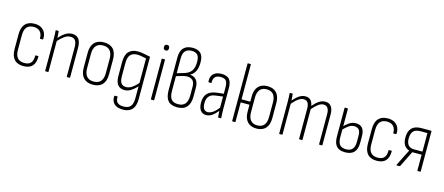

<svg xmlns="http://www.w3.org/2000/svg" viewBox="-55 -1339 5047 2181"><g transform="rotate(15 2468.5 -249.0)"><path d="M202 8Q128 9 90.5 -32Q53 -73 53 -154V-325Q53 -408 90.5 -449Q128 -490 200 -490Q245 -490 276 -473Q307 -456 323.5 -425Q340 -394 338 -350Q338 -341 332 -341H304Q300 -341 300 -348Q301 -396 274.5 -424.5Q248 -453 200 -453Q146 -453 119 -422Q92 -391 92 -324V-156Q92 -91 119 -60Q146 -29 202 -29Q252 -29 276 -56.5Q300 -84 299 -139Q299 -146 304 -146H332Q337 -146 337 -140Q337 -68 304 -30.5Q271 7 202 8Z M712 0Q707 0 707 -6V-347Q707 -402 689 -427.5Q671 -453 632 -453Q595 -453 559 -427Q523 -401 485 -358L484 -395Q523 -440 561.5 -465Q600 -490 643 -490Q693 -490 719.5 -456.5Q746 -423 746 -350V-6Q746 0 741 0ZM458 0Q453 0 453 -6V-367Q453 -398 452 -426Q451 -454 449 -475Q448 -482 454 -482H480Q485 -482 485 -476Q487 -457 489 -427.5Q491 -398 491 -380L492 -372V-6Q492 0 487 0Z M1015 8Q943 8 904.5 -33Q866 -74 866 -154V-327Q866 -407 904.5 -448.5Q943 -490 1015 -490Q1088 -490 1126 -449Q1164 -408 1164 -327V-154Q1164 -74 1126 -33Q1088 8 1015 8ZM1015 -29Q1070 -29 1097.5 -61.5Q1125 -94 1125 -157V-325Q1125 -389 1097.5 -421Q1070 -453 1015 -453Q961 -453 933 -421Q905 -389 905 -325V-157Q905 -94 933 -61.5Q961 -29 1015 -29Z M1416 193Q1346 192 1313.5 159Q1281 126 1285 71Q1285 66 1287 65Q1289 64 1292 64H1319Q1322 64 1323 65Q1324 66 1324 70Q1321 112 1343.5 134.5Q1366 157 1416 157Q1472 157 1497.5 127.5Q1523 98 1523 30V-28Q1523 -48 1523 -67Q1523 -86 1523 -106V-108Q1487 -70 1452 -48Q1417 -26 1379 -26Q1325 -26 1298 -60.5Q1271 -95 1271 -166V-327Q1271 -414 1309 -452Q1347 -490 1413 -490Q1451 -490 1486.5 -482Q1522 -474 1562 -467V29Q1562 83 1546.5 119.5Q1531 156 1498.5 174.5Q1466 193 1416 193ZM1387 -64Q1421 -64 1454.5 -86Q1488 -108 1523 -148V-437Q1497 -442 1470 -447.5Q1443 -453 1417 -453Q1365 -453 1337.5 -423.5Q1310 -394 1310 -326V-170Q1310 -115 1329 -89.5Q1348 -64 1387 -64Z M1701 0Q1696 0 1696 -6V-476Q1696 -482 1701 -482H1730Q1735 -482 1735 -476V-6Q1735 0 1730 0ZM1716 -582Q1702 -582 1694 -590Q1686 -598 1686 -611V-619Q1686 -633 1694 -640.5Q1702 -648 1716 -648Q1730 -648 1737.5 -640.5Q1745 -633 1745 -619V-611Q1745 -598 1737.5 -590Q1730 -582 1716 -582Z M2008 8Q1933 8 1898.5 -31.5Q1864 -71 1864 -155V-539Q1864 -617 1900.5 -654Q1937 -691 2005 -691Q2069 -691 2101 -658.5Q2133 -626 2133 -552Q2133 -488 2112.5 -448Q2092 -408 2054 -389V-388Q2103 -385 2129.5 -353Q2156 -321 2156 -260V-159Q2156 -77 2119 -34.5Q2082 8 2008 8ZM2008 -29Q2063 -29 2090 -61.5Q2117 -94 2117 -160V-261Q2117 -313 2094 -336.5Q2071 -360 2029 -360Q2004 -360 1969.5 -350.5Q1935 -341 1903 -330V-158Q1903 -91 1927 -60Q1951 -29 2008 -29ZM1903 -365 1991 -391Q2042 -407 2068 -443Q2094 -479 2094 -547Q2094 -607 2071.5 -631Q2049 -655 2002 -655Q1955 -655 1929 -627.5Q1903 -600 1903 -542Z M2492 0Q2488 0 2486 -6Q2485 -28 2483 -54Q2481 -80 2481 -99L2480 -109V-351Q2480 -407 2462 -430Q2444 -453 2398 -453Q2309 -453 2314 -365Q2314 -359 2309 -359H2282Q2276 -359 2276 -367Q2271 -425 2303 -457Q2335 -489 2398 -490Q2462 -490 2490.5 -458Q2519 -426 2519 -353V-114Q2519 -82 2520.5 -55Q2522 -28 2523 -6Q2523 0 2518 0ZM2347 8Q2303 8 2279.5 -24.5Q2256 -57 2256 -116Q2256 -183 2289.5 -221Q2323 -259 2399 -269L2487 -279V-246L2401 -235Q2344 -229 2319.5 -199.5Q2295 -170 2295 -119Q2295 -76 2310 -52.5Q2325 -29 2356 -29Q2385 -29 2416 -50Q2447 -71 2489 -124V-85Q2446 -34 2414.5 -13Q2383 8 2347 8Z M2652 -399V-677Q2652 -683 2657 -683H2686Q2691 -683 2691 -677V-399ZM2939 8Q2870 8 2832 -33Q2794 -74 2794 -153V-329Q2794 -408 2832 -449Q2870 -490 2939 -490Q3009 -490 3046.5 -449Q3084 -408 3084 -329V-153Q3084 -74 3046.5 -33Q3009 8 2939 8ZM2657 0Q2652 0 2652 -6V-476Q2652 -482 2657 -482H2686Q2691 -482 2691 -476V-269H2809V-233H2691V-6Q2691 0 2686 0ZM2939 -29Q2992 -29 3018.5 -61.5Q3045 -94 3045 -155V-326Q3045 -389 3018.5 -421Q2992 -453 2939 -453Q2887 -453 2860 -421Q2833 -389 2833 -326V-155Q2833 -94 2860 -61.5Q2887 -29 2939 -29Z M3210 0Q3205 0 3205 -6V-367Q3205 -398 3204 -425.5Q3203 -453 3201 -475Q3200 -482 3206 -482H3232Q3237 -482 3237 -476Q3239 -458 3240 -439.5Q3241 -421 3242 -403Q3280 -446 3314 -468Q3348 -490 3385 -490Q3424 -490 3446.5 -467.5Q3469 -445 3475 -402Q3514 -446 3548 -468Q3582 -490 3619 -490Q3665 -490 3689 -457.5Q3713 -425 3713 -365V-6Q3713 0 3708 0H3679Q3674 0 3674 -6V-360Q3674 -404 3658 -428.5Q3642 -453 3608 -453Q3579 -453 3548.5 -431.5Q3518 -410 3479 -365V-6Q3479 0 3473 0H3445Q3439 0 3439 -6V-360Q3439 -404 3423.5 -428.5Q3408 -453 3374 -453Q3345 -453 3313.5 -431.5Q3282 -410 3244 -365V-6Q3244 0 3239 0Z M3981 8Q3912 8 3879.5 -28.5Q3847 -65 3847 -142V-476Q3847 -482 3852 -482H3881Q3886 -482 3886 -476V-140Q3886 -84 3909 -56Q3932 -28 3982 -28Q4033 -28 4057.5 -56Q4082 -84 4082 -142V-211Q4082 -264 4062.5 -285Q4043 -306 4008 -306Q3973 -306 3941.5 -283.5Q3910 -261 3880 -227V-268Q3911 -301 3944.5 -322Q3978 -343 4018 -343Q4068 -343 4094.5 -312.5Q4121 -282 4121 -213V-144Q4121 -66 4086.5 -29Q4052 8 3981 8Z M4357 8Q4283 9 4245.5 -32Q4208 -73 4208 -154V-325Q4208 -408 4245.5 -449Q4283 -490 4355 -490Q4400 -490 4431 -473Q4462 -456 4478.5 -425Q4495 -394 4493 -350Q4493 -341 4487 -341H4459Q4455 -341 4455 -348Q4456 -396 4429.5 -424.5Q4403 -453 4355 -453Q4301 -453 4274 -422Q4247 -391 4247 -324V-156Q4247 -91 4274 -60Q4301 -29 4357 -29Q4407 -29 4431 -56.5Q4455 -84 4454 -139Q4454 -146 4459 -146H4487Q4492 -146 4492 -140Q4492 -68 4459 -30.5Q4426 7 4357 8Z M4588 0Q4582 0 4585 -7L4646 -130Q4655 -147 4663.5 -164Q4672 -181 4681 -198V-199Q4642 -212 4621.5 -244Q4601 -276 4601 -332Q4601 -407 4638 -444.5Q4675 -482 4749 -482H4865Q4869 -482 4869 -476V-6Q4869 0 4865 0H4836Q4830 0 4830 -6V-191H4720L4627 -3Q4625 0 4622 0ZM4733 -227H4830V-445H4749Q4691 -445 4665.5 -417Q4640 -389 4640 -332Q4640 -279 4663.5 -253Q4687 -227 4733 -227Z"/></g></svg>

Font: Sofia Sans Condensed ExtraLight
Style: Regular
Weight: 250
Version: Version 4.100